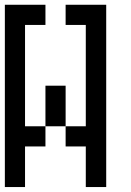

<svg xmlns="http://www.w3.org/2000/svg" viewBox="-20 -712 540 790"><path d="M0 57.6V-692.4H167V-609.4H83V-192.4H167V-359.4H250V-192.4H333V-609.4H250V-692.4H417V57.6H333V-109.4H250V-192.4H167V-109.4H83V57.6Z"/></svg>

Font: KH Dot kagurazaka 12
Style: Regular
Weight: 400
Designer: Original version for X68000 by Keitarou Hiraki (http://hp.vector.co.jp/authors/VA000874/) / TrueType conversion by Homem
Version: Version 1.00.20150527